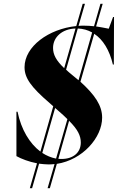

<svg xmlns="http://www.w3.org/2000/svg" viewBox="-20 -860 624 1017"><path d="M418 -840 384 -722C238 -707 110 -614 110 -504C110 -447 144 -399 243 -314L262 -297L194 -57C137 -100 92 -174 73 -268H67V-33C94 -18 134 -3 176 5L138 137H150L187 7C205 9 222 11 239 11C249 11 259 10 269 9L232 137H244L281 8C417 -13 521 -131 521 -237C521 -301 483 -357 406 -427L479 -681C525 -651 560 -595 578 -518H583L584 -770H579L556 -708C531 -713 509 -717 489 -720L524 -840H512L478 -721C460 -723 443 -724 426 -724C416 -724 406 -724 396 -723L430 -840ZM204 -50 272 -288 288 -274C307 -258 323 -243 337 -229L277 -20C251 -25 227 -35 204 -50ZM261 -606C261 -665 311 -707 380 -709L320 -499C278 -539 261 -570 261 -606ZM289 -19 346 -220C392 -174 408 -141 408 -105C408 -52 368 -18 306 -18C300 -18 294 -18 289 -19ZM330 -491 392 -709C420 -708 445 -701 468 -688L396 -435L361 -464C350 -473 339 -482 330 -491Z"/></svg>

Font: Nyght Serif Bold Italic
Style: Regular
Weight: 700
Italic angle: -16°
Designer: Maksym Kobuzan
Version: Version 0.410;Glyphs 3.1.2 (3151)